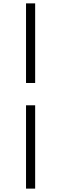

<svg xmlns="http://www.w3.org/2000/svg" viewBox="-20 -842 362 1136"><path d="M134 274H188V-219H134ZM188 -351V-822H134V-351Z"/></svg>

Font: Source Han Serif CN Medium
Style: Regular
Weight: 500
Designer: Ryoko NISHIZUKA 西塚涼子 (kana & ideographs); Frank Grießhammer (Latin, Greek & Cyrillic); Wenlong ZHANG 张文龙 (bopomofo); San
Foundry: Adobe
Version: Version 2.002;hotconv 1.1.0;makeotfexe 2.6.0